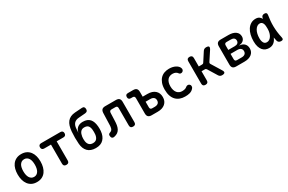

<svg xmlns="http://www.w3.org/2000/svg" viewBox="149 -2058 5101 3395"><g transform="rotate(-30 2700.0 -360.0)"><path d="M300 10Q240 10 196.5 -12Q153 -34 124 -73Q95 -112 81 -164Q67 -216 67 -276Q67 -335 80.5 -387Q94 -439 123 -477.5Q152 -516 196 -538Q240 -560 300 -560Q360 -560 404 -538Q448 -516 477 -477.5Q506 -439 519.5 -387.5Q533 -336 533 -276Q533 -216 519 -164Q505 -112 476.5 -73Q448 -34 404 -12Q360 10 300 10ZM300 -95Q330 -95 352.5 -109Q375 -123 389.5 -147Q404 -171 411 -204Q418 -237 418 -276Q418 -314 411.5 -347Q405 -380 390.5 -403.5Q376 -427 353.5 -441Q331 -455 300 -455Q269 -455 246.5 -441Q224 -427 209.5 -403Q195 -379 188.5 -346Q182 -313 182 -275Q182 -237 189 -204Q196 -171 210.5 -147Q225 -123 247.5 -109Q270 -95 300 -95Z M842 -441H703Q677 -441 663 -455.5Q649 -470 649 -496Q649 -522 663 -536Q677 -550 703 -550H1097Q1123 -550 1137 -536Q1151 -522 1151 -496Q1151 -470 1137 -455.5Q1123 -441 1097 -441H958V-52Q958 -22 944 -8Q930 6 900 6Q871 6 856.5 -8Q842 -22 842 -52Z M1639 -617 1511 -607Q1476 -605 1451 -594.5Q1426 -584 1409 -565.5Q1392 -547 1382.5 -520.5Q1373 -494 1371 -459L1366 -378Q1371 -404 1382 -428Q1393 -452 1412.5 -470Q1432 -488 1460 -499Q1488 -510 1527 -510Q1577 -510 1612.5 -496Q1648 -482 1671.5 -455Q1695 -428 1708 -389.5Q1721 -351 1725 -302Q1727 -278 1727 -254Q1727 -230 1725 -207Q1716 -107 1660 -48Q1604 11 1500 10Q1395 9 1339 -48.5Q1283 -106 1275 -207Q1270 -270 1270 -333Q1270 -396 1275 -459Q1280 -519 1294.5 -566Q1309 -613 1335.5 -646Q1362 -679 1401 -697.5Q1440 -716 1494 -720L1639 -730Q1668 -732 1681.5 -717.5Q1695 -703 1695 -674Q1695 -646 1681.5 -633Q1668 -620 1639 -617ZM1500 -91Q1552 -91 1578 -122Q1604 -153 1610 -207Q1612 -230 1612 -254Q1612 -278 1610 -302Q1604 -356 1580 -383.5Q1556 -411 1500 -411Q1474 -411 1455 -401.5Q1436 -392 1423 -375Q1410 -358 1402 -335.5Q1394 -313 1390 -286Q1387 -262 1387 -240.5Q1387 -219 1390 -195Q1397 -145 1424.5 -118Q1452 -91 1500 -91Z M1922 -462Q1924 -507 1945 -528.5Q1966 -550 2012 -550H2229Q2275 -550 2296.5 -528.5Q2318 -507 2318 -462V-48Q2318 -18 2304 -4Q2290 10 2260 10Q2231 10 2216.5 -4Q2202 -18 2202 -48V-401Q2202 -424 2191.5 -434.5Q2181 -445 2158 -445H2081Q2059 -445 2048 -434Q2037 -423 2036 -401L2030 -244Q2029 -196 2022 -155Q2015 -114 1998.5 -82.5Q1982 -51 1954 -30.5Q1926 -10 1883 -1Q1852 6 1835 -10Q1818 -26 1818 -61Q1818 -79 1827 -89Q1836 -99 1858 -106Q1878 -113 1889.5 -126Q1901 -139 1906.5 -158Q1912 -177 1913.5 -199Q1915 -221 1915 -244Z M2670 -364H2767Q2866 -364 2921 -315Q2976 -266 2976 -181Q2976 -97 2920.5 -48.5Q2865 0 2768 0H2643Q2598 0 2576 -21.5Q2554 -43 2554 -88V-400Q2554 -423 2543.5 -434Q2533 -445 2511 -445H2476Q2449 -445 2436 -458Q2423 -471 2423 -497Q2423 -524 2436 -537Q2449 -550 2476 -550H2581Q2627 -550 2648.5 -528.5Q2670 -507 2670 -462ZM2670 -147Q2670 -124 2681 -113Q2692 -102 2714 -102H2764Q2810 -102 2834.5 -122.5Q2859 -143 2859 -182Q2859 -220 2834.5 -240.5Q2810 -261 2764 -261H2670Z M3069 -276Q3069 -352 3089 -405.5Q3109 -459 3142.5 -493.5Q3176 -528 3221.5 -544Q3267 -560 3318 -560Q3359 -560 3391.5 -552Q3424 -544 3448 -531Q3472 -518 3488.5 -502Q3505 -486 3513 -468Q3525 -443 3519 -422Q3513 -401 3493 -390Q3475 -381 3457 -384Q3439 -387 3429 -402Q3416 -423 3390.5 -437Q3365 -451 3327 -451Q3297 -451 3271 -441Q3245 -431 3226 -409.5Q3207 -388 3196 -355Q3185 -322 3185 -277Q3185 -232 3196 -198.5Q3207 -165 3225.5 -143Q3244 -121 3270 -110Q3296 -99 3325 -99Q3352 -99 3377.5 -105Q3403 -111 3421 -127Q3436 -141 3456.5 -143.5Q3477 -146 3496 -131Q3504 -125 3508.5 -115.5Q3513 -106 3513.5 -95.5Q3514 -85 3510.5 -73.5Q3507 -62 3497 -51Q3481 -31 3461 -19Q3441 -7 3419 -0.5Q3397 6 3373 8Q3349 10 3324 10Q3268 10 3221.5 -7Q3175 -24 3141 -58.5Q3107 -93 3088 -147.5Q3069 -202 3069 -276Z M3739 10Q3709 10 3695 -4Q3681 -18 3681 -48V-502Q3681 -532 3695 -546Q3709 -560 3739 -560Q3768 -560 3782 -546Q3796 -532 3796 -502V-331H3863Q3875 -331 3883.5 -335.5Q3892 -340 3898 -350L4010 -523Q4022 -542 4038.5 -551Q4055 -560 4076 -560Q4121 -560 4130.5 -542Q4140 -524 4117 -487L3997 -304Q3991 -294 3991 -284.5Q3991 -275 3997 -266L4120 -66Q4144 -28 4133 -9Q4122 10 4077 10Q4055 10 4038.5 0.5Q4022 -9 4011 -28L3897 -214Q3892 -223 3883.5 -228Q3875 -233 3864 -233H3796V-48Q3796 -18 3782 -4Q3768 10 3739 10Z M4369 0Q4324 0 4302.5 -21.5Q4281 -43 4281 -88V-462Q4281 -507 4302.5 -528.5Q4324 -550 4369 -550H4530Q4619 -550 4671 -512.5Q4723 -475 4723 -410Q4723 -362 4691 -331.5Q4659 -301 4605 -298V-293Q4667 -289 4702.5 -252.5Q4738 -216 4738 -156Q4738 -84 4684.5 -42Q4631 0 4539 0ZM4394 -243V-134Q4394 -112 4405 -101Q4416 -90 4438 -90H4534Q4577 -90 4601 -110Q4625 -130 4625 -167Q4625 -203 4601 -223Q4577 -243 4534 -243ZM4438 -460Q4416 -460 4405 -449Q4394 -438 4394 -416V-323H4528Q4566 -323 4587.5 -341Q4609 -359 4609 -392Q4609 -424 4587.5 -442Q4566 -460 4528 -460Z M5037 10Q5001 10 4968.5 -3Q4936 -16 4911.5 -44.5Q4887 -73 4872 -118.5Q4857 -164 4857 -230Q4857 -298 4871.5 -358.5Q4886 -419 4915 -463.5Q4944 -508 4987 -534Q5030 -560 5087 -560Q5135 -560 5163 -537Q5186 -518 5200 -491L5202 -507Q5207 -535 5223 -547.5Q5239 -560 5266 -560Q5294 -560 5305 -547Q5316 -534 5312 -507Q5303 -450 5298 -395Q5293 -340 5294 -283.5Q5295 -227 5302 -167.5Q5309 -108 5324 -42Q5330 -15 5321 -2.5Q5312 10 5284 10Q5256 10 5238 -3Q5220 -16 5214 -42Q5206 -77 5200 -111Q5195 -97 5188 -85Q5166 -41 5128.5 -15.5Q5091 10 5037 10ZM5056 -99Q5082 -99 5105 -113Q5128 -127 5145.5 -153Q5163 -179 5173.5 -216.5Q5184 -254 5184 -302Q5184 -329 5182 -355.5Q5180 -382 5172 -403Q5164 -424 5148.5 -437.5Q5133 -451 5106 -451Q5077 -451 5052.5 -433.5Q5028 -416 5010 -385.5Q4992 -355 4982.5 -314Q4973 -273 4973 -226Q4973 -168 4993 -133.5Q5013 -99 5056 -99Z"/></g></svg>

Font: Maple Mono SemiBold
Style: Regular
Weight: 600
Monospace: yes
Designer: subframe7536
Version: Version 7.000